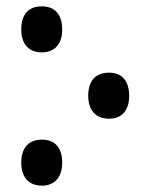

<svg xmlns="http://www.w3.org/2000/svg" viewBox="-20 -572 471 605"><path d="M112 -407C153 -407 176 -434 176 -479C176 -525 154 -552 112 -552C69 -552 47 -526 47 -479C47 -434 70 -407 112 -407ZM324 -198C365 -198 387 -225 387 -270C387 -316 365 -343 324 -343C280 -343 258 -317 258 -270C258 -224 282 -198 324 -198ZM112 13C153 13 176 -15 176 -59C176 -106 154 -132 112 -132C69 -132 47 -105 47 -59C47 -15 70 13 112 13Z"/></svg>

Font: Noto Sans Georgian ExtraCondensed SemiBold
Style: Regular
Weight: 600
Width: 2
Designer: Monotype Design Team, Akaki Razmadze
Foundry: Google LLC
Version: Version 2.005